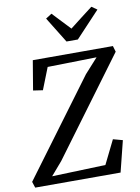

<svg xmlns="http://www.w3.org/2000/svg" viewBox="-114 -1063 829 1133"><g transform="rotate(-10 300.5 -497.0)"><path d="M3 0 -9 -36.5 414 -607 493 -694.5 199 -688.5 147.5 -558 90 -566.5 119.5 -743H599.5L610 -707.5L181 -127.5L113 -48.5L434 -59.5L504 -201.5L561 -186L514.5 0ZM334.5 -817 239.5 -971 275.5 -994Q301 -967 326.2 -940.2Q351.5 -913.5 376.5 -887Q410.5 -913.5 445 -940.2Q479.5 -967 514.5 -993.5L547 -971L402.5 -817Z"/></g></svg>

Font: Merriweather 28pt
Style: Italic
Weight: 400
Italic angle: -7.8°
Version: Version 2.101